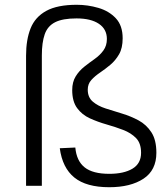

<svg xmlns="http://www.w3.org/2000/svg" viewBox="-20 -777 692 803"><path d="M437 6Q341 6 291 -34.5Q241 -75 230 -157L295 -160Q300 -104 334 -77Q368 -50 437 -50Q498 -50 534 -71.5Q570 -93 570 -138Q570 -178 549 -199.5Q528 -221 495.5 -233.5Q463 -246 426 -256.5Q389 -267 356 -282Q323 -297 302.5 -325Q282 -353 282 -400Q282 -434 296.5 -457.5Q311 -481 332.5 -498Q354 -515 376 -530.5Q398 -546 412.5 -566Q427 -586 427 -614Q427 -655 393.5 -677.5Q360 -700 300 -700Q242 -700 210.5 -684Q179 -668 167 -633.5Q155 -599 155 -545V0H89V-544Q89 -611 108 -658.5Q127 -706 173.5 -731.5Q220 -757 301 -757Q347 -757 391.5 -744Q436 -731 464.5 -700.5Q493 -670 493 -617Q493 -576 478 -550Q463 -524 441.5 -506Q420 -488 398.5 -473.5Q377 -459 362 -442.5Q347 -426 347 -402Q347 -370 368 -352Q389 -334 421.5 -323.5Q454 -313 490.5 -302Q527 -291 559.5 -273.5Q592 -256 613 -224Q634 -192 634 -138Q634 -65 580 -29.5Q526 6 437 6Z"/></svg>

Font: Pathway Extreme 8pt Thin 12pt ExtraLight
Style: Regular
Weight: 250
Version: Version 1.001;gftools[0.9.26]